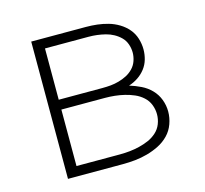

<svg xmlns="http://www.w3.org/2000/svg" viewBox="-83 -623 766 716"><g transform="rotate(-15 300.0 -265.0)"><path d="M95 0V-530H306Q328 -530 349.5 -527.5Q371 -525 392 -519Q413 -513 432 -501.5Q451 -490 465 -473.5Q479 -457 485.5 -436Q492 -415 492 -394Q492 -374 486.5 -355Q481 -336 469 -320.5Q457 -305 440.5 -294Q424 -283 405 -277Q428 -270 449.5 -259.5Q471 -249 487.5 -232Q504 -215 512.5 -192.5Q521 -170 521 -146Q521 -122 512.5 -98.5Q504 -75 487 -57.5Q470 -40 448 -29Q426 -18 402.5 -11.5Q379 -5 355 -2.5Q331 0 306 0ZM138 -294H306Q323 -294 339 -295.5Q355 -297 371 -301.5Q387 -306 401.5 -313.5Q416 -321 427.5 -333Q439 -345 444.5 -361Q450 -377 450 -393Q450 -409 444.5 -425Q439 -441 427.5 -452.5Q416 -464 401.5 -472Q387 -480 371 -484Q355 -488 339 -490Q323 -492 306 -492H138ZM138 -38H306Q325 -38 344 -40Q363 -42 381.5 -46.5Q400 -51 417.5 -58.5Q435 -66 449.5 -79Q464 -92 471 -110Q478 -128 478 -147Q478 -166 471 -184Q464 -202 449.5 -215Q435 -228 417.5 -235.5Q400 -243 381.5 -247.5Q363 -252 344 -254Q325 -256 306 -256H138Z"/></g></svg>

Font: Iosevka Curly XLtEx
Style: Regular
Weight: 200
Width: 7
Monospace: yes
Designer: Belleve Invis
Foundry: Belleve Invis
Version: Version 11.1.0; ttfautohint (v1.8.3)